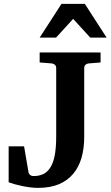

<svg xmlns="http://www.w3.org/2000/svg" viewBox="-20 -937 561 974"><path d="M429.2 -615.2Q419.9 -614.3 413.6 -608.4Q407.2 -602.5 407.2 -592.8V-242.2Q407.2 -184.1 393.6 -136.7Q379.9 -89.4 351.3 -55.2Q322.8 -21 278.6 -2.4Q234.4 16.1 172.9 16.1Q152.3 16.1 130.9 13.2Q109.4 10.3 89.6 6.1Q69.8 2 52.7 -2.9Q35.6 -7.8 23.9 -12.2V-194.8H102.1L125 -61Q126.5 -56.2 129.9 -52.2Q132.8 -48.8 137.7 -46.4Q142.6 -43.9 150.9 -43.9Q178.7 -43.9 200 -54.2Q221.2 -64.5 235.8 -87.9Q250.5 -111.3 257.8 -149.9Q265.1 -188.5 265.1 -245.1V-592.8Q265.1 -602.5 258.3 -608.4Q251.5 -614.3 243.2 -615.2L181.2 -620.1V-670.9H490.2V-620.1ZM438 -746.1 351.1 -841.3 264.2 -746.1H181.2L292 -917.5H410.2L521 -746.1Z"/></svg>

Font: Charis SIL Phon
Style: Bold
Weight: 700
Foundry: SIL International
Version: Version 5.000